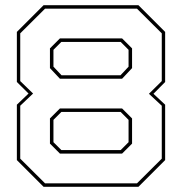

<svg xmlns="http://www.w3.org/2000/svg" viewBox="-20 -720 702 740"><path d="M148 0 45 -103V-316.5L90 -359.5L45 -404V-597L148 -700H513.5L616.5 -597V-404L571.5 -358.5L616.5 -316.5V-103L513.5 0ZM153.5 -13.5H508L603.5 -108.5V-312.5L554 -358.5L603.5 -407.5V-591.5L508 -686.5H153.5L58 -591.5V-407.5L107.5 -359.5L58 -312.5V-108.5ZM211 -416.5 172.5 -457.5V-533.5L211 -572H450.5L489 -533.5V-457.5L450.5 -416.5ZM217 -430H444.5L475.5 -463V-528L445 -558.5H216.5L186 -528V-463ZM211 -128 172.5 -166.5V-263.5L211 -302H450.5L489 -263.5V-166.5L450.5 -128ZM216.5 -141.5H445L475.5 -172V-258L445 -288.5H216.5L186 -258V-172Z"/></svg>

Font: Tourney Expanded Thin
Style: Regular
Weight: 100
Width: 7
Designer: Tyler Finck
Foundry: Etcetera Type Co
Version: Version 1.010; ttfautohint (v1.8.3)